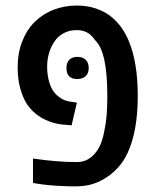

<svg xmlns="http://www.w3.org/2000/svg" viewBox="-20 -660 559 690"><path d="M250 9.8Q226.6 9.8 200.9 8.5Q175.3 7.3 153.1 5.1Q130.9 2.9 116.7 0.5L98.6 -2.4V-90.3Q141.6 -84 180.2 -80.8Q218.8 -77.6 257.3 -77.6Q278.8 -77.6 296.4 -87.6Q314 -97.7 327.6 -116.7Q337.9 -130.9 344.7 -149.9Q351.6 -168.9 355 -189.9Q360.8 -216.3 363.3 -246.8Q365.7 -277.3 365.7 -313Q365.7 -355 363 -387.2Q360.4 -419.4 354.5 -446.8Q349.6 -468.8 341.6 -486.6Q333.5 -504.4 321.3 -516.1Q307.6 -536.1 291.7 -543.9Q275.9 -551.8 256.3 -551.8Q230 -551.8 210 -541.3Q189.9 -530.8 178.2 -514.2Q164.1 -495.1 156.7 -470.9Q149.4 -446.8 149.4 -420.4Q149.4 -392.1 156.2 -367.2Q163.1 -342.3 175.3 -327.6Q186 -314.5 201.7 -305.2Q217.3 -295.9 238.8 -293.9L256.3 -291L237.3 -209.5L217.8 -211.4Q191.9 -212.4 167.5 -220.2Q143.1 -228 125 -239.3Q110.8 -248 98.4 -260Q85.9 -272 76.7 -286.1Q62 -309.1 52.7 -342.5Q43.5 -376 43.5 -418Q43.5 -469.2 59.6 -510.7Q75.7 -552.2 104 -580.6Q134.3 -610.4 173.3 -625.2Q212.4 -640.1 254.9 -640.1Q292 -640.1 321.8 -630.4Q351.6 -620.6 374 -604.5Q394 -589.8 412.4 -566.2Q430.7 -542.5 443.4 -511.2Q458.5 -475.6 466.8 -426Q475.1 -376.5 475.1 -314.9Q475.1 -250.5 465.6 -199.2Q456.1 -147.9 439 -111.3Q424.3 -79.6 403.3 -56.9Q382.3 -34.2 359.4 -20.5Q339.8 -7.3 313.2 1.2Q286.6 9.8 250 9.8ZM257.8 -376Q218.8 -376 218.8 -415.5Q218.8 -435.1 229.2 -445.3Q239.7 -455.6 258.3 -455.6Q277.3 -455.6 288.1 -445.1Q298.8 -434.6 298.8 -415.5Q298.8 -397 288.1 -386.5Q277.3 -376 257.8 -376Z"/></svg>

Font: Open Sans
Style: Regular
Weight: 600
Width: 3
Foundry: Ascender Corporation
Version: Version 1.000